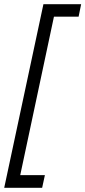

<svg xmlns="http://www.w3.org/2000/svg" viewBox="-35 -754 405 911"><path d="M171 -734H350L338 -675H221L61 77H178L165 137H-15Z"/></svg>

Font: Decalotype
Style: Italic
Weight: 400
Italic angle: -12°
Designer: Alfredo Marco Pradil
Foundry: Alfredo Marco Pradil
Version: Version 1.0